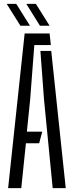

<svg xmlns="http://www.w3.org/2000/svg" viewBox="-20 -973 382 993"><path d="M22 0 107.5 -800H236.5L243 -740H157.5L136 -458.5L119 -292H198.5L182.5 -232H114L90 0ZM252.5 0 207.5 -459.5 189 -709.5H245L320 0ZM85.5 -840 14.5 -953H64L135 -840ZM186.5 -840 116 -953H165.5L236.5 -840Z"/></svg>

Font: Big Shoulders Stencil Display Thin
Style: Regular
Weight: 400
Version: Version 2.001